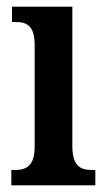

<svg xmlns="http://www.w3.org/2000/svg" viewBox="-20 -556 319 576"><path d="M14 0H266V-46H256C220 -46 197 -59 197 -119V-536H16V-490H27C62 -490 84 -477 84 -421V-117C84 -59 60 -46 24 -46H14Z"/></svg>

Font: Noto Serif Sinhala ExtraCondensed SemiBold
Style: Regular
Weight: 600
Width: 2
Designer: Jelle Bosma - Monotype Design Team
Foundry: Monotype Imaging Inc.
Version: Version 2.007